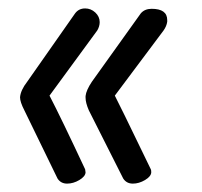

<svg xmlns="http://www.w3.org/2000/svg" viewBox="-20 -502 481 458"><path d="M370.1 -429.2 253.9 -273.9Q258.8 -265.6 339.8 -98.1Q340.8 -96.2 340.8 -90.8Q340.3 -81.1 325.9 -72.5Q311.5 -64 296.9 -64Q281.7 -64 273.9 -76.2L191.9 -238.8Q184.1 -256.8 184.1 -269V-272.9Q185.5 -286.6 199.2 -307.1L315.9 -470.2Q325.2 -481 341.8 -481Q378.9 -481 378.9 -454.1V-450.2Q377.4 -439.5 370.1 -429.2ZM211.9 -429.2 98.1 -273.9Q126 -220.2 183.1 -98.1Q183.1 -96.7 183.6 -94.2Q184.1 -91.8 184.1 -90.8Q183.6 -81.1 169.2 -72.5Q154.8 -64 140.1 -64Q125 -64 117.2 -76.2L38.1 -238.8Q27.8 -258.8 27.8 -270Q29.3 -287.1 44.9 -307.1L159.2 -470.2Q168 -481.9 183.1 -481.9Q196.8 -481.9 207.3 -472.2Q217.8 -462.4 217.8 -449.2Q217.8 -439 211.9 -429.2Z"/></svg>

Font: BPreplay
Style: Italic
Weight: 400
Italic angle: -6°
Designer: Magenta/George Triantafyllakos
Foundry: Magenta/George Triantafyllakos
Version: Version 1.00